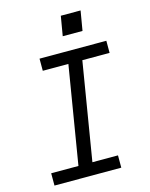

<svg xmlns="http://www.w3.org/2000/svg" viewBox="-136 -1030 873 1116"><g transform="rotate(-15 300.0 -472.0)"><path d="M50 0V-74H214L311 -662H157V-735H559V-662H395L298 -74H452V0ZM321 -826 341 -944H460L440 -826Z"/></g></svg>

Font: Iosevka SS04 Extended
Style: Italic
Weight: 400
Width: 7
Italic angle: -9°
Monospace: yes
Designer: Belleve Invis
Foundry: Belleve Invis
Version: Version 19.0.0; ttfautohint (v1.8.4)